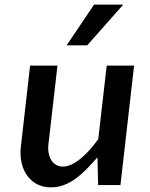

<svg xmlns="http://www.w3.org/2000/svg" viewBox="-20 -802 652 832"><path d="M502 0H405.3L402.3 -120.1Q379.4 -94.2 356.7 -70.8Q334 -47.4 309.6 -29.3Q285.2 -11.2 258.3 -0.7Q231.4 9.8 201.2 9.8Q165.5 9.8 139.2 -4.6Q112.8 -19 96.2 -43.2Q79.6 -67.4 73 -99.1Q66.4 -130.9 70.3 -165.5L110.4 -517.6H229L189.9 -176.8Q187.5 -157.2 190.7 -139.6Q193.8 -122.1 201.7 -108.9Q209.5 -95.7 222.2 -87.9Q234.9 -80.1 252 -80.1Q270 -80.1 289.6 -89.1Q309.1 -98.1 328.9 -114.3Q348.6 -130.4 368.2 -152.1Q387.7 -173.8 405.8 -199.2L442.4 -517.6H561ZM268.6 -605.5 387.7 -782.2H514.2L357.9 -605.5Z"/></svg>

Font: Proza Libre
Style: Medium Italic
Weight: 500
Designer: Jasper de Waard
Foundry: Jasper de Waard
Version: Version 1.000; ttfautohint (v1.4.1.8-43bc)